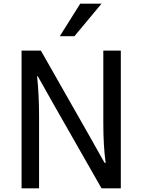

<svg xmlns="http://www.w3.org/2000/svg" viewBox="-20 -1019 770 1039"><path d="M96.7 0V-745.1H201.2L459 -292L545.9 -137.7H551.8Q539.1 -228.5 539.1 -349.6V-745.1H633.8V0H529.3L271.5 -452.1L184.6 -606.4H180.7Q191.4 -504.9 191.4 -394.5V0ZM303.7 -823.2 414.1 -999H529.3L382.8 -823.2Z"/></svg>

Font: Gothic A1 Medium
Style: Regular
Weight: 500
Designer: HanYang I&C Co.,Ltd.
Foundry: HanYang I&C Co.,Ltd.
Version: Version 2.50